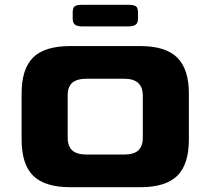

<svg xmlns="http://www.w3.org/2000/svg" viewBox="-20 -780 877 800"><path d="M70 -199V-390Q70 -493 118 -540.5Q166 -588 273 -588H565Q670 -588 718.5 -540Q767 -492 767 -390V-199Q767 -95 718.5 -47.5Q670 0 565 0H273Q167 0 118.5 -47.5Q70 -95 70 -199ZM497 -136Q537 -136 556 -153Q575 -170 575 -207V-382Q575 -452 497 -452H342Q301 -452 281.5 -435.5Q262 -419 262 -382V-207Q262 -170 281.5 -153Q301 -136 342 -136ZM283 -703V-729Q283 -748 291.5 -754Q300 -760 323 -760H515Q537 -760 546 -754Q555 -748 555 -729V-703Q555 -684 545 -677Q535 -670 515 -670H323Q302 -670 292.5 -677Q283 -684 283 -703Z"/></svg>

Font: Gold Bold
Style: Regular
Weight: 400
Designer: jaiki
Version: Version 1.000